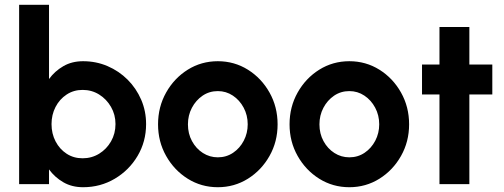

<svg xmlns="http://www.w3.org/2000/svg" viewBox="-20 -770 2108 803"><path d="M327.5 -514Q382 -514 429.8 -493.5Q477.5 -473 513.8 -436.8Q550 -400.5 570.5 -353Q591 -305.5 591 -251Q591 -178 555.5 -118Q520 -58 460 -22.5Q400 13 327.5 13Q280.5 13 244.8 -7.8Q209 -28.5 185 -61.5V0H60V-750H185V-439.5Q209 -472.5 244.8 -493.2Q280.5 -514 327.5 -514ZM325.5 -108Q363.5 -108 394.8 -127.2Q426 -146.5 444.5 -179Q463 -211.5 463 -251Q463 -290.5 444.2 -323Q425.5 -355.5 394.5 -374.8Q363.5 -394 325.5 -394Q288 -394 258.5 -374.5Q229 -355 212.2 -322.5Q195.5 -290 195.5 -251Q195.5 -211 212.5 -178.5Q229.5 -146 258.8 -127Q288 -108 325.5 -108Z M891 13Q822 13 765.2 -22.5Q708.5 -58 674.8 -117.8Q641 -177.5 641 -250Q641 -323 674.8 -383Q708.5 -443 765.2 -478.5Q822 -514 891 -514Q960 -514 1016.8 -478.5Q1073.5 -443 1107.2 -383Q1141 -323 1141 -250Q1141 -177.5 1107.2 -117.8Q1073.5 -58 1016.8 -22.5Q960 13 891 13ZM891 -112Q926.5 -112 954.8 -131Q983 -150 999.5 -181.5Q1016 -213 1016 -250Q1016 -288 999 -319.8Q982 -351.5 953.8 -370.2Q925.5 -389 891 -389Q855.5 -389 827.2 -369.8Q799 -350.5 782.5 -319Q766 -287.5 766 -250Q766 -211 783 -179.8Q800 -148.5 828.5 -130.2Q857 -112 891 -112Z M1441 13Q1372 13 1315.2 -22.5Q1258.5 -58 1224.8 -117.8Q1191 -177.5 1191 -250Q1191 -323 1224.8 -383Q1258.5 -443 1315.2 -478.5Q1372 -514 1441 -514Q1510 -514 1566.8 -478.5Q1623.5 -443 1657.2 -383Q1691 -323 1691 -250Q1691 -177.5 1657.2 -117.8Q1623.5 -58 1566.8 -22.5Q1510 13 1441 13ZM1441 -112Q1476.5 -112 1504.8 -131Q1533 -150 1549.5 -181.5Q1566 -213 1566 -250Q1566 -288 1549 -319.8Q1532 -351.5 1503.8 -370.2Q1475.5 -389 1441 -389Q1405.5 -389 1377.2 -369.8Q1349 -350.5 1332.5 -319Q1316 -287.5 1316 -250Q1316 -211 1333 -179.8Q1350 -148.5 1378.5 -130.2Q1407 -112 1441 -112Z M2039 -375H1943V0H1818V-375H1745V-500H1818V-657H1943V-500H2039Z"/></svg>

Font: Urbanist
Style: Bold
Weight: 700
Designer: Corey Hu
Foundry: Corey Hu
Version: Version 1.330; ttfautohint (v1.8.4.7-5d5b)